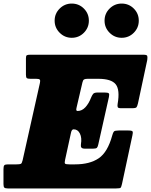

<svg xmlns="http://www.w3.org/2000/svg" viewBox="-62 -1057 848 1077"><path d="M336 -311.5 303 -160Q299 -143 303.2 -139Q307.5 -135 327.5 -135H359Q441.5 -135 491.8 -169.2Q542 -203.5 567.5 -297Q572 -314 577.2 -319.5Q582.5 -325 604 -325H658.5Q679 -325 681.8 -319.2Q684.5 -313.5 680.5 -296.5L622.5 -26Q618.5 -8 614.8 -4Q611 0 590 0H-18.5Q-33 0 -37.8 -4.8Q-42.5 -9.5 -42.5 -25V-107Q-42.5 -124 -38.2 -129.5Q-34 -135 -17.5 -135H30.5Q50 -135 55.5 -138.2Q61 -141.5 65 -158.5L162 -592Q165 -605.5 161.2 -610.2Q157.5 -615 141 -615H109Q93.5 -615 88.5 -618.8Q83.5 -622.5 83.5 -638V-730Q83.5 -744 88.2 -747Q93 -750 107 -750H743Q762 -750 764 -743Q766 -736 764 -720.5L712 -477.5Q708 -461 703.8 -455.5Q699.5 -450 680 -450H616Q600.5 -450 598.2 -456.5Q596 -463 598 -475Q611.5 -553.5 587 -584.2Q562.5 -615 489 -615H430Q416 -615 409.8 -611.5Q403.5 -608 400.5 -595L367.5 -453.5Q364.5 -442 366.5 -438.2Q368.5 -434.5 373 -434.5H373.5Q397.5 -434.5 416.8 -455.2Q436 -476 448.5 -508.5Q454 -522 460.2 -530Q466.5 -538 485.5 -538H524.5Q543.5 -538 548 -533.5Q552.5 -529 549 -513L489.5 -247.5Q486.5 -233 481.5 -228Q476.5 -223 458.5 -223H416Q399.5 -223 394.8 -229.2Q390 -235.5 392 -248Q398 -284 386.2 -307.8Q374.5 -331.5 351.5 -331.5H350.5Q340 -331.5 336 -311.5ZM620.5 -845Q581 -845 552.8 -873.2Q524.5 -901.5 524.5 -941Q524.5 -981 552.8 -1009Q581 -1037 620.5 -1037Q660.5 -1037 688.5 -1009Q716.5 -981 716.5 -941Q716.5 -901.5 688.5 -873.2Q660.5 -845 620.5 -845ZM340.5 -845Q301 -845 272.8 -873.2Q244.5 -901.5 244.5 -941Q244.5 -981 272.8 -1009Q301 -1037 340.5 -1037Q380.5 -1037 408.5 -1009Q436.5 -981 436.5 -941Q436.5 -901.5 408.5 -873.2Q380.5 -845 340.5 -845Z"/></svg>

Font: Besley* Narrow Fatface
Style: Italic
Weight: 900
Width: 4
Italic angle: -13°
Designer: Owen Earl
Foundry: indestructible type*
Version: Version 3.000; ttfautohint (v1.8.3)